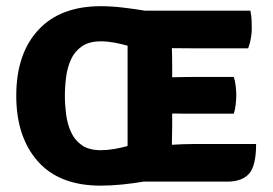

<svg xmlns="http://www.w3.org/2000/svg" viewBox="-20 -585 883 620"><path d="M735 -336.5Q739.5 -323 741.2 -306.5Q743 -290 743 -278.5Q743 -265.5 741.2 -248.5Q739.5 -231.5 735 -218H599.5Q589.5 -218 572 -218Q554.5 -218 536 -218.5V-178Q536 -165.5 535.5 -147.2Q535 -129 535 -117.5Q552.5 -118.5 567.5 -119.2Q582.5 -120 604.5 -120H807Q807 -49.5 784.2 -24Q761.5 1.5 713.5 1.5H443.5Q411.5 7 374.5 10.8Q337.5 14.5 305.5 14.5Q171.5 14.5 102 -64.2Q32.5 -143 32.5 -276Q32.5 -411 103.5 -488Q174.5 -565 305.5 -565Q339.5 -565 377.5 -560.5Q415.5 -556 448 -550.5H788.5Q792 -534 792.5 -519Q793 -504 793 -491Q793 -478.5 790.2 -462Q787.5 -445.5 781.5 -429H599.5Q576.5 -429 535 -429.5Q535.5 -417 535.8 -399.8Q536 -382.5 536 -371V-335.5Q554.5 -336 572 -336.2Q589.5 -336.5 599.5 -336.5ZM189.5 -276Q189.5 -246.5 193.5 -215.5Q197.5 -184.5 209.5 -158.2Q221.5 -132 244.5 -116Q267.5 -100 305.5 -100Q326.5 -100 348.5 -103.8Q370.5 -107.5 392 -113.5V-437.5Q370.5 -443.5 348.5 -447.5Q326.5 -451.5 305.5 -451.5Q267.5 -451.5 244.2 -435.2Q221 -419 209.2 -393Q197.5 -367 193.5 -336.2Q189.5 -305.5 189.5 -276Z"/></svg>

Font: Signika Negative SC
Style: Bold
Weight: 700
Designer: Anna Giedryś
Foundry: Anna Giedryś
Version: Version 2.000; ttfautohint (v1.8.3) -l 8 -r 50 -G 200 -x 9 -